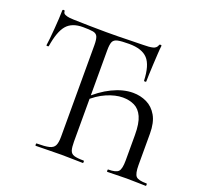

<svg xmlns="http://www.w3.org/2000/svg" viewBox="-116 -783 951 912"><g transform="rotate(20 359.5 -327.0)"><path d="M153 0Q150.8 0 150.8 -6Q150.8 -12 153 -12Q194.4 -12 215.6 -17Q236.8 -22 244.1 -37Q251.4 -52 251.4 -81V-544Q251.4 -574 245.5 -587.3Q239.6 -600.6 222.4 -603.7Q205.2 -606.8 171 -606.8Q115.6 -606.8 88.5 -574.7Q61.4 -542.6 49.4 -466.2Q49.2 -464 43.4 -464.1Q37.6 -464.2 37.6 -466.4Q39.6 -478.8 42 -502.3Q44.4 -525.8 46.5 -553Q48.6 -580.2 50.1 -605.4Q51.6 -630.6 51.6 -647Q51.6 -652 57.5 -652Q63.4 -652 63.4 -647Q63.4 -637 73.1 -632.5Q82.8 -628 95.5 -626.5Q108.2 -625 117.2 -625Q158.6 -624 197.9 -623Q237.2 -622 283.2 -622Q350 -622 390.8 -623.5Q431.6 -625 466.6 -625Q500 -625 517.4 -629.5Q534.8 -634 539.8 -650Q541 -654 546.4 -654Q551.8 -654 551.8 -650Q549.8 -634.8 548.3 -609.1Q546.8 -583.4 545.3 -555.1Q543.8 -526.8 542.9 -502.7Q542 -478.6 542 -466.4Q542 -464.2 536.5 -464.2Q531 -464.2 530.8 -466.4Q528 -543.8 499.1 -575.3Q470.2 -606.8 404.2 -606.8Q366.6 -606.8 347.7 -602.9Q328.8 -599 322.9 -585.6Q317 -572.2 317 -542V-81Q317 -52 321.8 -37Q326.6 -22 342.4 -17Q358.2 -12 390.6 -12Q393.4 -12 393.4 -6Q393.4 0 390.6 0Q368.2 0 342 -1Q315.8 -2 283.2 -2Q246.4 -2 213 -1Q179.6 0 153 0ZM514.8 0Q512.6 0 512.6 -6Q512.6 -12 514.8 -12Q554.4 -12 566.4 -25Q578.4 -38 578.4 -81V-209Q578.4 -268.6 563.9 -300.4Q549.4 -332.2 523.5 -344.8Q497.6 -357.4 464.2 -357.4Q427 -357.4 383 -338.5Q339 -319.6 298.8 -281L292.4 -292.4Q344.2 -342.6 398.5 -368.8Q452.8 -395 502.2 -395Q539.8 -395 572 -379.5Q604.2 -364 623.7 -330Q643.2 -296 643.2 -240V-81Q643.2 -38 655.1 -25Q667 -12 709 -12Q711.2 -12 711.2 -6Q711.2 0 709 0Q692 0 667.4 -1Q642.8 -2 612.4 -2Q585.2 -2 559.2 -1Q533.2 0 514.8 0Z"/></g></svg>

Font: Cormorant Garamond Light
Style: Regular
Weight: 300
Designer: Christian Thalmann (Catharsis Fonts)
Foundry: Catharsis Fonts
Version: Version 4.001